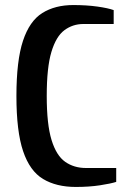

<svg xmlns="http://www.w3.org/2000/svg" viewBox="-20 -730 495 760"><path d="M280 10Q203 10 150.5 -21.5Q98 -53 71.5 -131.5Q45 -210 45 -350Q45 -490 71 -568.5Q97 -647 147.5 -678.5Q198 -710 270 -710Q323 -710 365.5 -704Q408 -698 430 -690V-635H310Q268 -635 235 -610.5Q202 -586 183.5 -524.5Q165 -463 165 -350Q165 -238 184 -176Q203 -114 238 -89.5Q273 -65 320 -65H440V-10Q418 -3 375.5 3.5Q333 10 280 10Z"/></svg>

Font: Cuprum
Style: Regular
Weight: 400
Designer: Jovanny Lemonad
Foundry: Jovanny Lemonad
Version: Version 3.000